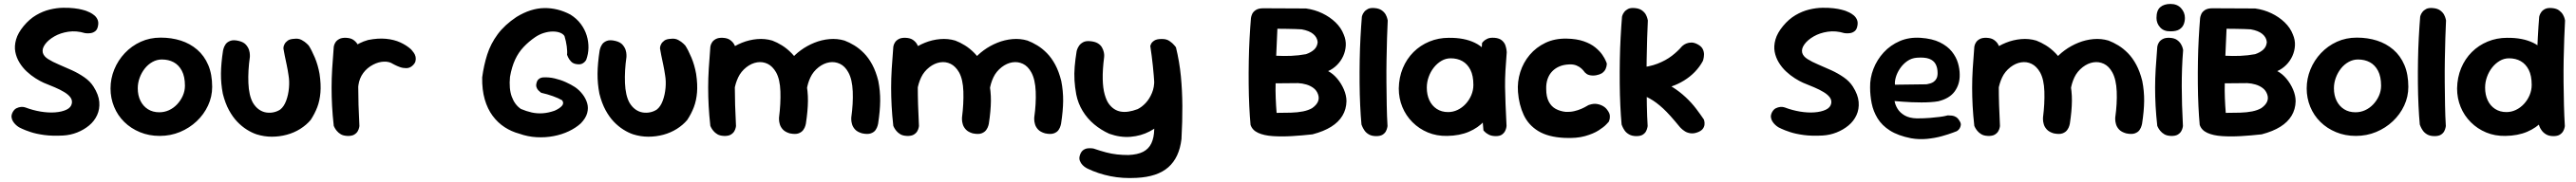

<svg xmlns="http://www.w3.org/2000/svg" viewBox="-20 -691 13053 924"><path d="M300 -3Q246 0 205 -5.5Q164 -11 135.5 -20.5Q107 -30 92.5 -37Q78 -44 78 -44Q78 -44 72.5 -47.5Q67 -51 59.5 -58Q52 -65 46 -74.5Q40 -84 38.5 -95.5Q37 -107 44 -121Q52 -136 63.5 -141.5Q75 -147 85.5 -148Q96 -149 103 -147Q110 -145 110 -145Q147 -131 186 -124.5Q225 -118 259 -120.5Q293 -123 316.5 -134Q340 -145 344 -166Q347 -183 336.5 -197Q326 -211 305.5 -223.5Q285 -236 258 -247.5Q231 -259 201 -271Q183 -279 160 -293.5Q137 -308 115.5 -328Q94 -348 78.5 -373.5Q63 -399 57.5 -428Q52 -457 61.5 -490.5Q71 -524 100 -559Q129 -594 163 -614Q197 -634 232 -642.5Q267 -651 299 -651.5Q331 -652 356 -649Q381 -646 395.5 -642Q410 -638 410 -638Q410 -638 417.5 -635.5Q425 -633 436 -627.5Q447 -622 457.5 -613.5Q468 -605 474 -592Q480 -579 477 -562Q474 -542 463.5 -533.5Q453 -525 440.5 -523Q428 -521 419 -522Q410 -523 410 -523Q367 -536 326.5 -530Q286 -524 255 -506Q224 -488 208 -465.5Q192 -443 197 -423Q202 -405 224 -391Q246 -377 278 -363.5Q310 -350 344 -334.5Q378 -319 407.5 -298.5Q437 -278 454 -251Q480 -210 483 -173.5Q486 -137 472 -106.5Q458 -76 431.5 -54Q405 -32 371 -18.5Q337 -5 300 -3Z M789 -1Q735 -1 689 -20Q643 -39 609.5 -72Q576 -105 558 -149Q540 -193 540 -242Q540 -292 559 -338.5Q578 -385 612.5 -421.5Q647 -458 693 -479Q739 -500 794 -500Q849 -500 896 -485Q943 -470 979 -439Q1015 -408 1035 -361Q1055 -314 1055 -250Q1055 -200 1034 -155Q1013 -110 976.5 -75.5Q940 -41 892 -21Q844 -1 789 -1ZM787 -121Q813 -121 836 -131.5Q859 -142 877 -161Q895 -180 906 -204.5Q917 -229 917 -256Q917 -302 901.5 -331.5Q886 -361 860 -375Q834 -389 800 -389Q775 -389 752.5 -376.5Q730 -364 713.5 -343Q697 -322 687.5 -296Q678 -270 678 -243Q678 -207 691.5 -179.5Q705 -152 729.5 -136.5Q754 -121 787 -121Z M1280 -9Q1256 -17 1230.5 -33Q1205 -49 1182 -73Q1159 -97 1140 -132Q1121 -167 1109 -215Q1099 -266 1099.5 -317.5Q1100 -369 1110 -434Q1110 -434 1112.5 -444Q1115 -454 1122.5 -465.5Q1130 -477 1146.5 -483.5Q1163 -490 1191 -483Q1215 -477 1226.5 -463.5Q1238 -450 1242 -436.5Q1246 -423 1246 -412.5Q1246 -402 1246 -402Q1236 -332 1238.5 -269.5Q1241 -207 1261 -170Q1274 -148 1291.5 -135.5Q1309 -123 1328.5 -120Q1348 -117 1366.5 -121Q1385 -125 1400 -135Q1419 -150 1430 -180Q1441 -210 1444 -244.5Q1447 -279 1442 -308Q1438 -336 1432.5 -362Q1427 -388 1422.5 -409.5Q1418 -431 1416 -445Q1416 -445 1416.5 -451.5Q1417 -458 1422 -467.5Q1427 -477 1438 -485Q1449 -493 1471 -494Q1492 -497 1508.5 -488Q1525 -479 1534.5 -469.5Q1544 -460 1544 -460Q1559 -437 1575 -399Q1591 -361 1599 -316Q1607 -262 1603.5 -221Q1600 -180 1587.5 -147Q1575 -114 1554 -82Q1532 -56 1501 -36.5Q1470 -17 1433 -7Q1396 3 1357 3Q1318 3 1280 -9Z M1731 -85Q1714 -83 1704 -93.5Q1694 -104 1689.5 -119Q1685 -134 1684 -145.5Q1683 -157 1683 -157Q1677 -181 1675 -194.5Q1673 -208 1673.5 -217Q1674 -226 1675 -236.5Q1676 -247 1676 -265Q1680 -324 1702 -369.5Q1724 -415 1761 -445Q1798 -475 1845 -488Q1895 -498 1936 -494Q1977 -490 2008.5 -475.5Q2040 -461 2062 -441Q2062 -441 2066.5 -436Q2071 -431 2077 -422.5Q2083 -414 2085.5 -403Q2088 -392 2085 -380Q2082 -368 2068 -356Q2055 -345 2038 -345Q2021 -345 2006 -350.5Q1991 -356 1980.5 -361.5Q1970 -367 1970 -367Q1952 -379 1925 -378Q1898 -377 1871 -363Q1840 -347 1820.5 -320.5Q1801 -294 1796 -259Q1793 -235 1791.5 -218.5Q1790 -202 1789.5 -188.5Q1789 -175 1789 -160Q1789 -145 1790 -125Q1790 -125 1786 -116Q1782 -107 1769 -97.5Q1756 -88 1731 -85ZM1739 -1Q1719 -2 1706.5 -9.5Q1694 -17 1686 -27Q1678 -37 1674.5 -44.5Q1671 -52 1671 -52Q1665 -106 1662.5 -153Q1660 -200 1660 -246Q1660 -292 1663 -342Q1666 -392 1671 -453Q1671 -453 1672.5 -460Q1674 -467 1680 -476.5Q1686 -486 1699 -493Q1712 -500 1734 -499Q1757 -498 1770.5 -488.5Q1784 -479 1791 -467Q1798 -455 1800 -446Q1802 -437 1802 -437Q1798 -388 1796.5 -343Q1795 -298 1795 -253Q1795 -208 1796.5 -158.5Q1798 -109 1801 -51Q1801 -51 1799.5 -43Q1798 -35 1792.5 -25Q1787 -15 1774.5 -7.5Q1762 0 1739 -1Z M2612 -12Q2571 -23 2536.5 -45.5Q2502 -68 2476 -103Q2450 -138 2436 -186.5Q2422 -235 2423 -298Q2431 -359 2448.5 -414Q2466 -469 2501.5 -517Q2537 -565 2597 -605Q2669 -649 2737.5 -650Q2806 -651 2870 -617Q2902 -597 2922.5 -569.5Q2943 -542 2952.5 -511Q2962 -480 2961.5 -448.5Q2961 -417 2950 -387Q2950 -387 2945.5 -380.5Q2941 -374 2931 -368.5Q2921 -363 2904 -365Q2884 -367 2873 -379Q2862 -391 2857.5 -402Q2853 -413 2853 -413Q2855 -429 2851.5 -455.5Q2848 -482 2840 -508Q2833 -519 2817.5 -525Q2802 -531 2781 -531Q2760 -531 2736.5 -524Q2713 -517 2691 -502Q2659 -480 2633 -452.5Q2607 -425 2590 -388.5Q2573 -352 2564 -301Q2558 -241 2573 -200Q2588 -159 2619 -138Q2647 -126 2674 -120Q2701 -114 2730 -116Q2759 -118 2790 -129Q2815 -140 2827 -153.5Q2839 -167 2828 -182Q2809 -193 2781 -203Q2753 -213 2722 -220Q2722 -220 2717.5 -223.5Q2713 -227 2707.5 -232.5Q2702 -238 2698.5 -247.5Q2695 -257 2698 -268Q2701 -282 2708.5 -288.5Q2716 -295 2723 -296.5Q2730 -298 2730 -298Q2760 -300 2790 -293Q2820 -286 2846.5 -274Q2873 -262 2893 -249Q2915 -234 2931.5 -212.5Q2948 -191 2955 -167Q2962 -143 2955 -117Q2948 -91 2923 -65Q2898 -42 2862.5 -25Q2827 -8 2785 0Q2743 8 2698.5 5.5Q2654 3 2612 -12Z M3188 -9Q3164 -17 3138.5 -33Q3113 -49 3090 -73Q3067 -97 3048 -132Q3029 -167 3017 -215Q3007 -266 3007.5 -317.5Q3008 -369 3018 -434Q3018 -434 3020.5 -444Q3023 -454 3030.5 -465.5Q3038 -477 3054.5 -483.5Q3071 -490 3099 -483Q3123 -477 3134.5 -463.5Q3146 -450 3150 -436.5Q3154 -423 3154 -412.5Q3154 -402 3154 -402Q3144 -332 3146.5 -269.5Q3149 -207 3169 -170Q3182 -148 3199.5 -135.5Q3217 -123 3236.5 -120Q3256 -117 3274.5 -121Q3293 -125 3308 -135Q3327 -150 3338 -180Q3349 -210 3352 -244.5Q3355 -279 3350 -308Q3346 -336 3340.5 -362Q3335 -388 3330.5 -409.5Q3326 -431 3324 -445Q3324 -445 3324.5 -451.5Q3325 -458 3330 -467.5Q3335 -477 3346 -485Q3357 -493 3379 -494Q3400 -497 3416.5 -488Q3433 -479 3442.5 -469.5Q3452 -460 3452 -460Q3467 -437 3483 -399Q3499 -361 3507 -316Q3515 -262 3511.5 -221Q3508 -180 3495.5 -147Q3483 -114 3462 -82Q3440 -56 3409 -36.5Q3378 -17 3341 -7Q3304 3 3265 3Q3226 3 3188 -9Z M3981 -14Q3958 -21 3946.5 -33.5Q3935 -46 3931 -60Q3927 -74 3927 -84Q3927 -94 3927 -94Q3936 -165 3934 -226.5Q3932 -288 3912 -324Q3894 -355 3869 -367Q3844 -379 3816 -374.5Q3788 -370 3762 -350Q3734 -328 3720 -298Q3706 -268 3701 -236Q3696 -204 3695 -177Q3695 -149 3695 -129.5Q3695 -110 3695.5 -96Q3696 -82 3696 -69Q3696 -69 3696 -63Q3696 -57 3692.5 -49Q3689 -41 3679.5 -34.5Q3670 -28 3651 -26Q3635 -25 3622 -34Q3609 -43 3602 -51.5Q3595 -60 3595 -60Q3585 -76 3583.5 -91Q3582 -106 3583.5 -126.5Q3585 -147 3581 -178Q3577 -216 3577 -244.5Q3577 -273 3581 -296.5Q3585 -320 3594 -341.5Q3603 -363 3619 -386Q3640 -413 3671 -436Q3702 -459 3739 -474Q3776 -489 3816 -492.5Q3856 -496 3893 -485Q3917 -476 3942 -460.5Q3967 -445 3990.5 -421Q4014 -397 4033 -362.5Q4052 -328 4063 -280Q4074 -229 4073.5 -178.5Q4073 -128 4063 -63Q4063 -63 4060.5 -53Q4058 -43 4050 -31.5Q4042 -20 4026 -14Q4010 -8 3981 -14ZM3647 -1Q3627 -2 3614.5 -9.5Q3602 -17 3594 -27Q3586 -37 3582.5 -44.5Q3579 -52 3579 -52Q3573 -106 3570.5 -153Q3568 -200 3568 -246Q3568 -292 3571 -342Q3574 -392 3579 -453Q3579 -453 3580.5 -460Q3582 -467 3588 -476.5Q3594 -486 3607 -493Q3620 -500 3642 -499Q3665 -498 3678.5 -488.5Q3692 -479 3699 -467Q3706 -455 3708 -446Q3710 -437 3710 -437Q3706 -388 3704.5 -343Q3703 -298 3703 -253Q3703 -208 3704.5 -158.5Q3706 -109 3709 -51Q3709 -51 3707.5 -43Q3706 -35 3700.5 -25Q3695 -15 3682.5 -7.5Q3670 0 3647 -1ZM4348 -14Q4324 -21 4312.5 -33.5Q4301 -46 4297 -60Q4293 -74 4293 -84Q4293 -94 4293 -94Q4303 -165 4300.5 -226.5Q4298 -288 4278 -324Q4261 -355 4235.5 -367Q4210 -379 4182 -374.5Q4154 -370 4128 -350Q4100 -328 4086 -298Q4072 -268 4067.5 -236Q4063 -204 4061 -177Q4062 -149 4061.5 -132.5Q4061 -116 4060 -104.5Q4059 -93 4058 -79Q4058 -79 4057.5 -72Q4057 -65 4053.5 -56.5Q4050 -48 4041 -40.5Q4032 -33 4014 -32Q3997 -31 3985 -39Q3973 -47 3966.5 -56Q3960 -65 3960 -65Q3954 -77 3952.5 -92.5Q3951 -108 3951 -129Q3951 -150 3950 -178Q3947 -216 3946 -244.5Q3945 -273 3948.5 -296.5Q3952 -320 3960.5 -341.5Q3969 -363 3985 -386Q4006 -413 4037.5 -436Q4069 -459 4106 -474Q4143 -489 4182.5 -492.5Q4222 -496 4259 -485Q4283 -476 4308.5 -460.5Q4334 -445 4357.5 -421Q4381 -397 4399.5 -362.5Q4418 -328 4430 -280Q4440 -229 4439.5 -178.5Q4439 -128 4429 -63Q4429 -63 4426.5 -53Q4424 -43 4416.5 -31.5Q4409 -20 4392.5 -14Q4376 -8 4348 -14Z M4908 -14Q4885 -21 4873.5 -33.5Q4862 -46 4858 -60Q4854 -74 4854 -84Q4854 -94 4854 -94Q4863 -165 4861 -226.5Q4859 -288 4839 -324Q4821 -355 4796 -367Q4771 -379 4743 -374.5Q4715 -370 4689 -350Q4661 -328 4647 -298Q4633 -268 4628 -236Q4623 -204 4622 -177Q4622 -149 4622 -129.5Q4622 -110 4622.5 -96Q4623 -82 4623 -69Q4623 -69 4623 -63Q4623 -57 4619.5 -49Q4616 -41 4606.5 -34.5Q4597 -28 4578 -26Q4562 -25 4549 -34Q4536 -43 4529 -51.5Q4522 -60 4522 -60Q4512 -76 4510.5 -91Q4509 -106 4510.5 -126.5Q4512 -147 4508 -178Q4504 -216 4504 -244.5Q4504 -273 4508 -296.5Q4512 -320 4521 -341.5Q4530 -363 4546 -386Q4567 -413 4598 -436Q4629 -459 4666 -474Q4703 -489 4743 -492.5Q4783 -496 4820 -485Q4844 -476 4869 -460.5Q4894 -445 4917.5 -421Q4941 -397 4960 -362.5Q4979 -328 4990 -280Q5001 -229 5000.5 -178.5Q5000 -128 4990 -63Q4990 -63 4987.5 -53Q4985 -43 4977 -31.5Q4969 -20 4953 -14Q4937 -8 4908 -14ZM4574 -1Q4554 -2 4541.5 -9.5Q4529 -17 4521 -27Q4513 -37 4509.5 -44.5Q4506 -52 4506 -52Q4500 -106 4497.5 -153Q4495 -200 4495 -246Q4495 -292 4498 -342Q4501 -392 4506 -453Q4506 -453 4507.5 -460Q4509 -467 4515 -476.5Q4521 -486 4534 -493Q4547 -500 4569 -499Q4592 -498 4605.5 -488.5Q4619 -479 4626 -467Q4633 -455 4635 -446Q4637 -437 4637 -437Q4633 -388 4631.5 -343Q4630 -298 4630 -253Q4630 -208 4631.5 -158.5Q4633 -109 4636 -51Q4636 -51 4634.5 -43Q4633 -35 4627.5 -25Q4622 -15 4609.5 -7.5Q4597 0 4574 -1ZM5275 -14Q5251 -21 5239.5 -33.5Q5228 -46 5224 -60Q5220 -74 5220 -84Q5220 -94 5220 -94Q5230 -165 5227.5 -226.5Q5225 -288 5205 -324Q5188 -355 5162.5 -367Q5137 -379 5109 -374.5Q5081 -370 5055 -350Q5027 -328 5013 -298Q4999 -268 4994.5 -236Q4990 -204 4988 -177Q4989 -149 4988.5 -132.5Q4988 -116 4987 -104.5Q4986 -93 4985 -79Q4985 -79 4984.5 -72Q4984 -65 4980.5 -56.5Q4977 -48 4968 -40.5Q4959 -33 4941 -32Q4924 -31 4912 -39Q4900 -47 4893.5 -56Q4887 -65 4887 -65Q4881 -77 4879.5 -92.5Q4878 -108 4878 -129Q4878 -150 4877 -178Q4874 -216 4873 -244.5Q4872 -273 4875.5 -296.5Q4879 -320 4887.5 -341.5Q4896 -363 4912 -386Q4933 -413 4964.5 -436Q4996 -459 5033 -474Q5070 -489 5109.5 -492.5Q5149 -496 5186 -485Q5210 -476 5235.5 -460.5Q5261 -445 5284.5 -421Q5308 -397 5326.5 -362.5Q5345 -328 5357 -280Q5367 -229 5366.5 -178.5Q5366 -128 5356 -63Q5356 -63 5353.5 -53Q5351 -43 5343.5 -31.5Q5336 -20 5319.5 -14Q5303 -8 5275 -14Z M5738 212Q5668 216 5606 203.5Q5544 191 5490 165Q5490 165 5482 160.5Q5474 156 5465 147Q5456 138 5451 125Q5446 112 5452 95Q5458 78 5469 70.5Q5480 63 5492 62Q5504 61 5512 62Q5520 63 5520 63Q5555 75 5583.5 82.5Q5612 90 5639.5 93Q5667 96 5697 96Q5744 94 5772 79.5Q5800 65 5813.5 36.5Q5827 8 5828 -34Q5832 -102 5832 -157Q5832 -212 5829 -260.5Q5826 -309 5821 -357Q5816 -405 5808 -458Q5808 -458 5811.5 -467Q5815 -476 5827.5 -484.5Q5840 -493 5864 -493Q5889 -494 5905 -483Q5921 -472 5929.5 -461.5Q5938 -451 5938 -451Q5956 -377 5963 -304Q5970 -231 5970.5 -153Q5971 -75 5966 15Q5955 109 5899.5 158Q5844 207 5738 212ZM5600 -12Q5558 -31 5523.5 -60Q5489 -89 5465.5 -127.5Q5442 -166 5433 -211Q5426 -249 5424 -283Q5422 -317 5425 -353Q5428 -389 5435 -432Q5435 -432 5437.5 -440Q5440 -448 5447 -458.5Q5454 -469 5467.5 -476.5Q5481 -484 5503 -482Q5527 -480 5541.5 -471.5Q5556 -463 5563 -450.5Q5570 -438 5572.5 -426.5Q5575 -415 5574.5 -407.5Q5574 -400 5574 -400Q5566 -337 5567 -290Q5568 -243 5577 -211.5Q5586 -180 5598 -164Q5622 -131 5658 -124.5Q5694 -118 5744 -137Q5766 -148 5785 -168.5Q5804 -189 5816.5 -219Q5829 -249 5828 -285L5930 -325Q5944 -244 5929 -183Q5914 -122 5876 -78Q5847 -46 5804 -23.5Q5761 -1 5708.5 3.5Q5656 8 5600 -12Z M6630 -9Q6577 -3 6525 0Q6473 3 6428.5 0Q6384 -3 6354.5 -16.5Q6325 -30 6316 -57Q6312 -100 6309.5 -153Q6307 -206 6306.5 -264Q6306 -322 6307 -380.5Q6308 -439 6311 -495Q6314 -551 6318 -599Q6319 -608 6324 -619.5Q6329 -631 6342.5 -640Q6356 -649 6381 -649L6597 -648Q6641 -642 6679.5 -623.5Q6718 -605 6746.5 -577.5Q6775 -550 6788 -516Q6800 -488 6798.5 -460Q6797 -432 6785.5 -406.5Q6774 -381 6754 -361Q6734 -341 6709 -330Q6734 -317 6755 -292Q6776 -267 6789 -236.5Q6802 -206 6802 -177Q6801 -136 6781.5 -103.5Q6762 -71 6724.5 -47.5Q6687 -24 6630 -9ZM6448 -118Q6486 -118 6520.5 -119Q6555 -120 6582 -125.5Q6609 -131 6628 -142Q6672 -173 6658 -212Q6651 -232 6635 -244Q6619 -256 6598.5 -262Q6578 -268 6557 -269L6443 -268Q6442 -231 6443.5 -193Q6445 -155 6448 -118ZM6446 -408Q6484 -406 6521.5 -407.5Q6559 -409 6597 -416Q6623 -425 6638.5 -439.5Q6654 -454 6656 -477Q6654 -501 6634 -518Q6614 -535 6575 -542Q6564 -543 6544 -543.5Q6524 -544 6500.5 -544.5Q6477 -545 6452 -545Z M6953 0Q6930 0 6915.5 -8.5Q6901 -17 6893 -29Q6885 -41 6881.5 -50Q6878 -59 6878 -59Q6874 -102 6871.5 -155.5Q6869 -209 6868.5 -267.5Q6868 -326 6869 -385Q6870 -444 6873 -500.5Q6876 -557 6880 -606Q6880 -606 6882 -613Q6884 -620 6891 -629.5Q6898 -639 6910.5 -645.5Q6923 -652 6945 -650Q6968 -648 6981.5 -638Q6995 -628 7001 -616.5Q7007 -605 7009 -596Q7011 -587 7011 -587Q7009 -548 7007.5 -497Q7006 -446 7005 -389Q7004 -332 7004.5 -272.5Q7005 -213 7006 -156.5Q7007 -100 7010 -51Q7010 -51 7008.5 -43Q7007 -35 7002 -25Q6997 -15 6985.5 -7.5Q6974 0 6953 0Z M7312 -1Q7259 0 7214.5 -18.5Q7170 -37 7136.5 -70.5Q7103 -104 7085 -148Q7067 -192 7067 -242Q7068 -298 7087.5 -345Q7107 -392 7141.5 -426.5Q7176 -461 7222 -480Q7268 -499 7320 -499Q7399 -500 7453 -473.5Q7507 -447 7535.5 -391.5Q7564 -336 7564 -250Q7564 -200 7548 -155.5Q7532 -111 7500.5 -76.5Q7469 -42 7422 -22Q7375 -2 7312 -1ZM7317 -122Q7342 -122 7365 -133Q7388 -144 7406 -163.5Q7424 -183 7434.5 -208Q7445 -233 7445 -260Q7445 -307 7430 -336.5Q7415 -366 7389.5 -380.5Q7364 -395 7330 -395Q7305 -395 7283 -382Q7261 -369 7244.5 -348Q7228 -327 7218.5 -300.5Q7209 -274 7209 -246Q7209 -210 7222 -182Q7235 -154 7259.5 -138Q7284 -122 7317 -122ZM7559 0Q7537 0 7523 -7.5Q7509 -15 7502.5 -22Q7496 -29 7496 -29Q7489 -102 7484.5 -173Q7480 -244 7481 -318.5Q7482 -393 7489 -473Q7489 -473 7495 -480Q7501 -487 7515 -494Q7529 -501 7553 -499Q7577 -497 7590 -485.5Q7603 -474 7607.5 -460Q7612 -446 7613 -436Q7614 -426 7614 -426Q7610 -375 7607.5 -333Q7605 -291 7605.5 -249.5Q7606 -208 7608 -161Q7610 -114 7613 -52Q7613 -52 7612 -44.5Q7611 -37 7606 -26.5Q7601 -16 7590 -8Q7579 0 7559 0Z M7906 9Q7824 5 7774 -25.5Q7724 -56 7700 -107.5Q7676 -159 7671 -224Q7667 -276 7682.5 -325Q7698 -374 7730.5 -412.5Q7763 -451 7810 -473.5Q7857 -496 7917 -495Q7968 -494 8004 -481.5Q8040 -469 8063 -450Q8086 -431 8098.5 -412.5Q8111 -394 8116 -381.5Q8121 -369 8121 -369Q8121 -369 8120.5 -361Q8120 -353 8115 -341Q8110 -329 8096 -319Q8084 -312 8067.5 -309Q8051 -306 8036 -309Q8021 -312 8014 -320Q8012 -320 8007 -327Q8002 -334 7992.5 -343Q7983 -352 7967.5 -358.5Q7952 -365 7931 -364Q7903 -363 7881.5 -354Q7860 -345 7844.5 -329Q7829 -313 7821 -290Q7813 -267 7814 -239Q7814 -200 7827 -175Q7840 -150 7862.5 -138Q7885 -126 7913 -123Q7935 -122 7955 -126.5Q7975 -131 7992 -138.5Q8009 -146 8019.5 -152.5Q8030 -159 8033 -159Q8054 -166 8071.5 -163Q8089 -160 8102.5 -152Q8116 -144 8124 -132Q8136 -116 8136.5 -102.5Q8137 -89 8134 -81Q8131 -73 8131 -73Q8131 -73 8118.5 -59.5Q8106 -46 8079.5 -29Q8053 -12 8010.5 0Q7968 12 7906 9Z M8580 -19Q8561 -12 8544.5 -14.5Q8528 -17 8516.5 -24.5Q8505 -32 8498.5 -38.5Q8492 -45 8492 -45Q8465 -78 8444 -101.5Q8423 -125 8405.5 -141Q8388 -157 8372 -169Q8356 -181 8339 -190.5Q8322 -200 8301 -209L8278 -347Q8335 -351 8377.5 -367.5Q8420 -384 8450.5 -407.5Q8481 -431 8502 -456Q8502 -456 8508 -461Q8514 -466 8525 -470.5Q8536 -475 8550.5 -475Q8565 -475 8583 -465Q8601 -455 8607.5 -441Q8614 -427 8613.5 -413.5Q8613 -400 8610.5 -391Q8608 -382 8608 -382Q8592 -352 8567.5 -326.5Q8543 -301 8512 -282Q8481 -263 8448 -252Q8415 -241 8382 -238L8378 -282Q8419 -271 8454.5 -248.5Q8490 -226 8520.5 -197.5Q8551 -169 8574 -138.5Q8597 -108 8613 -84Q8613 -84 8615 -76.5Q8617 -69 8616 -58Q8615 -47 8607 -36.5Q8599 -26 8580 -19ZM8271 0Q8249 0 8234 -8.5Q8219 -17 8211 -29Q8203 -41 8199.5 -50Q8196 -59 8196 -59Q8192 -102 8189.5 -155.5Q8187 -209 8186.5 -267.5Q8186 -326 8187 -385Q8188 -444 8191 -500.5Q8194 -557 8198 -606Q8198 -606 8200 -613Q8202 -620 8209 -629.5Q8216 -639 8228.5 -645.5Q8241 -652 8263 -650Q8286 -648 8299.5 -638Q8313 -628 8319 -616.5Q8325 -605 8327 -596Q8329 -587 8329 -587Q8327 -548 8325.5 -497Q8324 -446 8323 -389Q8322 -332 8322.5 -272.5Q8323 -213 8324 -156.5Q8325 -100 8328 -51Q8328 -51 8326.5 -43Q8325 -35 8320 -25Q8315 -15 8303.5 -7.5Q8292 0 8271 0Z M9214 -3Q9160 0 9119 -5.5Q9078 -11 9049.5 -20.5Q9021 -30 9006.5 -37Q8992 -44 8992 -44Q8992 -44 8986.5 -47.5Q8981 -51 8973.5 -58Q8966 -65 8960 -74.5Q8954 -84 8952.5 -95.5Q8951 -107 8958 -121Q8966 -136 8977.5 -141.5Q8989 -147 8999.5 -148Q9010 -149 9017 -147Q9024 -145 9024 -145Q9061 -131 9100 -124.5Q9139 -118 9173 -120.5Q9207 -123 9230.5 -134Q9254 -145 9258 -166Q9261 -183 9250.5 -197Q9240 -211 9219.5 -223.5Q9199 -236 9172 -247.5Q9145 -259 9115 -271Q9097 -279 9074 -293.5Q9051 -308 9029.5 -328Q9008 -348 8992.5 -373.5Q8977 -399 8971.5 -428Q8966 -457 8975.5 -490.5Q8985 -524 9014 -559Q9043 -594 9077 -614Q9111 -634 9146 -642.5Q9181 -651 9213 -651.5Q9245 -652 9270 -649Q9295 -646 9309.5 -642Q9324 -638 9324 -638Q9324 -638 9331.5 -635.5Q9339 -633 9350 -627.5Q9361 -622 9371.5 -613.5Q9382 -605 9388 -592Q9394 -579 9391 -562Q9388 -542 9377.5 -533.5Q9367 -525 9354.5 -523Q9342 -521 9333 -522Q9324 -523 9324 -523Q9281 -536 9240.5 -530Q9200 -524 9169 -506Q9138 -488 9122 -465.5Q9106 -443 9111 -423Q9116 -405 9138 -391Q9160 -377 9192 -363.5Q9224 -350 9258 -334.5Q9292 -319 9321.5 -298.5Q9351 -278 9368 -251Q9394 -210 9397 -173.5Q9400 -137 9386 -106.5Q9372 -76 9345.5 -54Q9319 -32 9285 -18.5Q9251 -5 9214 -3Z M9663 11Q9597 -2 9556 -28Q9515 -54 9493 -90Q9471 -126 9463 -166.5Q9455 -207 9455 -247Q9454 -295 9472 -341.5Q9490 -388 9524 -425Q9558 -462 9605.5 -482.5Q9653 -503 9711 -499Q9770 -495 9808.5 -476Q9847 -457 9869 -429.5Q9891 -402 9900 -371.5Q9909 -341 9909 -312Q9910 -264 9884 -227.5Q9858 -191 9801 -177Q9785 -174 9762.5 -172.5Q9740 -171 9715 -171Q9690 -171 9666 -172Q9642 -173 9622.5 -174.5Q9603 -176 9591 -177Q9579 -178 9579 -178Q9582 -159 9594 -139Q9606 -119 9630 -105Q9654 -91 9692 -90Q9730 -90 9759 -92.5Q9788 -95 9807.5 -97.5Q9827 -100 9837 -102.5Q9847 -105 9847 -105Q9847 -105 9853.5 -105Q9860 -105 9870 -104Q9880 -103 9890 -97Q9900 -91 9907 -79Q9916 -66 9914.5 -56Q9913 -46 9908.5 -39Q9904 -32 9899 -28.5Q9894 -25 9894 -25Q9894 -25 9873 -17Q9852 -9 9818 0.5Q9784 10 9743.5 14Q9703 18 9663 11ZM9581 -261 9740 -263Q9740 -263 9745.5 -264Q9751 -265 9760 -267.5Q9769 -270 9777.5 -276Q9786 -282 9791.5 -292.5Q9797 -303 9797 -320Q9797 -347 9787 -365.5Q9777 -384 9754.5 -392.5Q9732 -401 9692 -398Q9665 -396 9643.5 -381Q9622 -366 9607 -344Q9592 -322 9585.5 -299.5Q9579 -277 9581 -261Z M10385 -14Q10362 -21 10350.5 -33.5Q10339 -46 10335 -60Q10331 -74 10331 -84Q10331 -94 10331 -94Q10340 -165 10338 -226.5Q10336 -288 10316 -324Q10298 -355 10273 -367Q10248 -379 10220 -374.5Q10192 -370 10166 -350Q10138 -328 10124 -298Q10110 -268 10105 -236Q10100 -204 10099 -177Q10099 -149 10099 -129.5Q10099 -110 10099.5 -96Q10100 -82 10100 -69Q10100 -69 10100 -63Q10100 -57 10096.5 -49Q10093 -41 10083.5 -34.5Q10074 -28 10055 -26Q10039 -25 10026 -34Q10013 -43 10006 -51.5Q9999 -60 9999 -60Q9989 -76 9987.5 -91Q9986 -106 9987.5 -126.5Q9989 -147 9985 -178Q9981 -216 9981 -244.5Q9981 -273 9985 -296.5Q9989 -320 9998 -341.5Q10007 -363 10023 -386Q10044 -413 10075 -436Q10106 -459 10143 -474Q10180 -489 10220 -492.5Q10260 -496 10297 -485Q10321 -476 10346 -460.5Q10371 -445 10394.5 -421Q10418 -397 10437 -362.5Q10456 -328 10467 -280Q10478 -229 10477.5 -178.5Q10477 -128 10467 -63Q10467 -63 10464.5 -53Q10462 -43 10454 -31.5Q10446 -20 10430 -14Q10414 -8 10385 -14ZM10051 -1Q10031 -2 10018.5 -9.5Q10006 -17 9998 -27Q9990 -37 9986.5 -44.5Q9983 -52 9983 -52Q9977 -106 9974.5 -153Q9972 -200 9972 -246Q9972 -292 9975 -342Q9978 -392 9983 -453Q9983 -453 9984.5 -460Q9986 -467 9992 -476.5Q9998 -486 10011 -493Q10024 -500 10046 -499Q10069 -498 10082.5 -488.5Q10096 -479 10103 -467Q10110 -455 10112 -446Q10114 -437 10114 -437Q10110 -388 10108.5 -343Q10107 -298 10107 -253Q10107 -208 10108.5 -158.5Q10110 -109 10113 -51Q10113 -51 10111.5 -43Q10110 -35 10104.5 -25Q10099 -15 10086.5 -7.5Q10074 0 10051 -1ZM10752 -14Q10728 -21 10716.5 -33.5Q10705 -46 10701 -60Q10697 -74 10697 -84Q10697 -94 10697 -94Q10707 -165 10704.5 -226.5Q10702 -288 10682 -324Q10665 -355 10639.5 -367Q10614 -379 10586 -374.5Q10558 -370 10532 -350Q10504 -328 10490 -298Q10476 -268 10471.5 -236Q10467 -204 10465 -177Q10466 -149 10465.5 -132.5Q10465 -116 10464 -104.5Q10463 -93 10462 -79Q10462 -79 10461.5 -72Q10461 -65 10457.5 -56.5Q10454 -48 10445 -40.5Q10436 -33 10418 -32Q10401 -31 10389 -39Q10377 -47 10370.5 -56Q10364 -65 10364 -65Q10358 -77 10356.5 -92.5Q10355 -108 10355 -129Q10355 -150 10354 -178Q10351 -216 10350 -244.5Q10349 -273 10352.5 -296.5Q10356 -320 10364.5 -341.5Q10373 -363 10389 -386Q10410 -413 10441.5 -436Q10473 -459 10510 -474Q10547 -489 10586.5 -492.5Q10626 -496 10663 -485Q10687 -476 10712.5 -460.5Q10738 -445 10761.5 -421Q10785 -397 10803.5 -362.5Q10822 -328 10834 -280Q10844 -229 10843.5 -178.5Q10843 -128 10833 -63Q10833 -63 10830.5 -53Q10828 -43 10820.5 -31.5Q10813 -20 10796.5 -14Q10780 -8 10752 -14Z M10978 -1Q10958 -2 10945.5 -9.5Q10933 -17 10925 -27Q10917 -37 10913.5 -44.5Q10910 -52 10910 -52Q10904 -106 10901.5 -153Q10899 -200 10899 -246Q10899 -292 10902 -342Q10905 -392 10910 -453Q10910 -453 10911.5 -460Q10913 -467 10919 -476.5Q10925 -486 10938 -493Q10951 -500 10973 -499Q10996 -498 11009.5 -488.5Q11023 -479 11030 -467Q11037 -455 11039 -446Q11041 -437 11041 -437Q11037 -388 11035.5 -343Q11034 -298 11034 -253Q11034 -208 11035.5 -158.5Q11037 -109 11040 -51Q11040 -51 11038.5 -43Q11037 -35 11031.5 -25Q11026 -15 11013.5 -7.5Q11001 0 10978 -1ZM10978 -532Q10944 -531 10925 -551.5Q10906 -572 10906 -600Q10906 -638 10925 -654.5Q10944 -671 10977 -671Q11011 -671 11030.5 -649.5Q11050 -628 11050 -600Q11050 -582 11043.5 -566.5Q11037 -551 11021.5 -541.5Q11006 -532 10978 -532Z M11439 -9Q11386 -3 11334 0Q11282 3 11237.5 0Q11193 -3 11163.5 -16.5Q11134 -30 11125 -57Q11121 -100 11118.5 -153Q11116 -206 11115.5 -264Q11115 -322 11116 -380.5Q11117 -439 11120 -495Q11123 -551 11127 -599Q11128 -608 11133 -619.5Q11138 -631 11151.5 -640Q11165 -649 11190 -649L11406 -648Q11450 -642 11488.5 -623.5Q11527 -605 11555.5 -577.5Q11584 -550 11597 -516Q11609 -488 11607.5 -460Q11606 -432 11594.5 -406.5Q11583 -381 11563 -361Q11543 -341 11518 -330Q11543 -317 11564 -292Q11585 -267 11598 -236.5Q11611 -206 11611 -177Q11610 -136 11590.5 -103.5Q11571 -71 11533.5 -47.5Q11496 -24 11439 -9ZM11257 -118Q11295 -118 11329.5 -119Q11364 -120 11391 -125.5Q11418 -131 11437 -142Q11481 -173 11467 -212Q11460 -232 11444 -244Q11428 -256 11407.5 -262Q11387 -268 11366 -269L11252 -268Q11251 -231 11252.5 -193Q11254 -155 11257 -118ZM11255 -408Q11293 -406 11330.5 -407.5Q11368 -409 11406 -416Q11432 -425 11447.5 -439.5Q11463 -454 11465 -477Q11463 -501 11443 -518Q11423 -535 11384 -542Q11373 -543 11353 -543.5Q11333 -544 11309.5 -544.5Q11286 -545 11261 -545Z M11916 -1Q11862 -1 11816 -20Q11770 -39 11736.5 -72Q11703 -105 11685 -149Q11667 -193 11667 -242Q11667 -292 11686 -338.5Q11705 -385 11739.5 -421.5Q11774 -458 11820 -479Q11866 -500 11921 -500Q11976 -500 12023 -485Q12070 -470 12106 -439Q12142 -408 12162 -361Q12182 -314 12182 -250Q12182 -200 12161 -155Q12140 -110 12103.5 -75.5Q12067 -41 12019 -21Q11971 -1 11916 -1ZM11914 -121Q11940 -121 11963 -131.5Q11986 -142 12004 -161Q12022 -180 12033 -204.5Q12044 -229 12044 -256Q12044 -302 12028.5 -331.5Q12013 -361 11987 -375Q11961 -389 11927 -389Q11902 -389 11879.5 -376.5Q11857 -364 11840.5 -343Q11824 -322 11814.5 -296Q11805 -270 11805 -243Q11805 -207 11818.5 -179.5Q11832 -152 11856.5 -136.5Q11881 -121 11914 -121Z M12315 0Q12292 0 12277.5 -8.5Q12263 -17 12255 -29Q12247 -41 12243.5 -50Q12240 -59 12240 -59Q12236 -102 12233.5 -155.5Q12231 -209 12230.5 -267.5Q12230 -326 12231 -385Q12232 -444 12235 -500.5Q12238 -557 12242 -606Q12242 -606 12244 -613Q12246 -620 12253 -629.5Q12260 -639 12272.5 -645.5Q12285 -652 12307 -650Q12330 -648 12343.5 -638Q12357 -628 12363 -616.5Q12369 -605 12371 -596Q12373 -587 12373 -587Q12371 -548 12369.5 -497Q12368 -446 12367 -389Q12366 -332 12366.5 -272.5Q12367 -213 12368 -156.5Q12369 -100 12372 -51Q12372 -51 12370.5 -43Q12369 -35 12364 -25Q12359 -15 12347.5 -7.5Q12336 0 12315 0Z M12674 -1Q12621 0 12576.5 -18.5Q12532 -37 12498.5 -70.5Q12465 -104 12447 -148Q12429 -192 12429 -242Q12430 -298 12449.5 -345Q12469 -392 12503.5 -426.5Q12538 -461 12584 -480Q12630 -499 12682 -499Q12761 -500 12815 -473.5Q12869 -447 12897.5 -391.5Q12926 -336 12926 -250Q12926 -200 12910 -155.5Q12894 -111 12862.5 -76.5Q12831 -42 12784 -22Q12737 -2 12674 -1ZM12679 -122Q12704 -122 12727 -133Q12750 -144 12768 -163.5Q12786 -183 12796.5 -208Q12807 -233 12807 -260Q12807 -307 12792 -336.5Q12777 -366 12751.5 -380.5Q12726 -395 12692 -395Q12667 -395 12645 -382Q12623 -369 12606.5 -348Q12590 -327 12580.5 -300.5Q12571 -274 12571 -246Q12571 -210 12584 -182Q12597 -154 12621.5 -138Q12646 -122 12679 -122ZM12917 0Q12895 0 12880.5 -8.5Q12866 -17 12857.5 -29Q12849 -41 12846 -50Q12843 -59 12843 -59Q12838 -102 12835.5 -155.5Q12833 -209 12832.5 -267.5Q12832 -326 12833.5 -385Q12835 -444 12838 -500.5Q12841 -557 12845 -606Q12845 -606 12847 -613Q12849 -620 12855.5 -629.5Q12862 -639 12875 -645.5Q12888 -652 12910 -650Q12933 -648 12946 -638Q12959 -628 12965.5 -616.5Q12972 -605 12974 -596Q12976 -587 12976 -587Q12974 -548 12972 -497Q12970 -446 12969 -389Q12968 -332 12968.5 -272.5Q12969 -213 12970.5 -156.5Q12972 -100 12975 -51Q12975 -51 12973.5 -43Q12972 -35 12966.5 -25Q12961 -15 12949.5 -7.5Q12938 0 12917 0Z"/></svg>

Font: Sour Gummy Black SemiBold
Style: Regular
Weight: 600
Version: Version 1.000